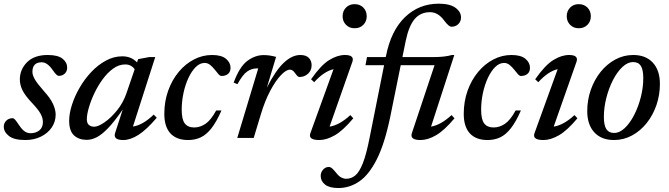

<svg xmlns="http://www.w3.org/2000/svg" viewBox="-21 -730 3542 1016"><path d="M46 -104.5Q52 -104.5 59 -96.5Q66 -88.5 81.5 -65.5Q97 -42.5 111.2 -33.8Q125.5 -25 140 -25Q168.5 -25 187.2 -40Q206 -55 206 -84Q206 -105 194.2 -127.2Q182.5 -149.5 147 -187Q111.5 -224.5 97.8 -252.8Q84 -281 84 -309Q84 -362.5 122.2 -400.8Q160.5 -439 231.5 -439Q286 -439 310.2 -419.2Q334.5 -399.5 334.5 -372Q334.5 -353 322 -340.8Q309.5 -328.5 290 -328.5Q285 -328.5 278 -334.5Q271 -340.5 257 -360.5Q229 -400.5 200 -400.5Q150.5 -400.5 150.5 -349.5Q150.5 -333 163.2 -310.5Q176 -288 210.5 -249Q245.5 -210.5 259.5 -180Q273.5 -149.5 273.5 -123.5Q273.5 -86 252.8 -55.5Q232 -25 195.5 -7Q159 11 113 11Q53.5 11 26.2 -10.5Q-1 -32 -1 -59.5Q-1 -78.5 12.2 -91.5Q25.5 -104.5 46 -104.5Z M588.5 -27.5 628.5 -150.5Q585 -87.5 551.8 -52.8Q518.5 -18 491.2 -4Q464 10 438.5 10Q396 10 370.5 -13.8Q345 -37.5 345 -90.5Q345 -129.5 359.8 -175.5Q374.5 -221.5 400.8 -266.8Q427 -312 462.2 -349.2Q497.5 -386.5 539.2 -409.2Q581 -432 626 -432Q674 -432 704 -400L710 -417L768.5 -428H800.5L682.5 -60.5Q734 -67.5 792.5 -123.5L808.5 -107Q754 -43 711.2 -16Q668.5 11 631 11Q575.5 11 588.5 -27.5ZM438.5 -99Q438.5 -78.5 449.2 -69Q460 -59.5 477.5 -59.5Q498.5 -59.5 532.2 -82.8Q566 -106 598.8 -146.5Q631.5 -187 649 -239L691.5 -363Q685.5 -373.5 672.8 -381.2Q660 -389 641.5 -389Q608 -389 578 -367.2Q548 -345.5 522.5 -310.8Q497 -276 478.2 -236.2Q459.5 -196.5 449 -160Q438.5 -123.5 438.5 -99Z M1062 -397Q1036.5 -397 1014.5 -375Q992.5 -353 975.8 -316.8Q959 -280.5 949.8 -236.8Q940.5 -193 940.5 -149.5Q940.5 -98 956.8 -76.8Q973 -55.5 1006.5 -55.5Q1038 -55.5 1066.5 -74.8Q1095 -94 1123 -145.5H1151Q1124.5 -85 1097.8 -51Q1071 -17 1041 -3Q1011 11 974.5 11Q913.5 11 881 -24Q848.5 -59 848.5 -127.5Q848.5 -193 868.8 -249.8Q889 -306.5 924.2 -349Q959.5 -391.5 1005 -415.2Q1050.5 -439 1101 -439Q1151 -439 1175 -418.8Q1199 -398.5 1199 -371.5Q1199 -350 1185.8 -339Q1172.5 -328 1151.5 -328Q1144 -327.5 1135.5 -337.2Q1127 -347 1115 -362Q1103.5 -376.5 1090.5 -386.8Q1077.5 -397 1062 -397Z M1345.5 -368H1338Q1310.5 -368 1286.8 -351.5Q1263 -335 1235.5 -284.5L1215.5 -293Q1246.5 -377 1287.8 -407.8Q1329 -438.5 1374.5 -438.5Q1392 -438.5 1407.5 -436Q1423 -433.5 1440 -429L1391 -266Q1437 -357 1480.8 -398Q1524.5 -439 1568 -439Q1598.5 -439 1613.2 -423.8Q1628 -408.5 1628 -384.5Q1628 -357 1608.8 -339.8Q1589.5 -322.5 1563.5 -322.5Q1554.5 -322.5 1542 -341Q1528.5 -361.5 1513.5 -361.5Q1493 -361.5 1464.8 -331.5Q1436.5 -301.5 1408.2 -248Q1380 -194.5 1359 -124L1321.5 0H1234.5Z M1792 -644Q1792 -671.5 1809.8 -689.8Q1827.5 -708 1855.5 -708Q1884 -708 1901.8 -689.8Q1919.5 -671.5 1919.5 -644Q1919.5 -617 1901.8 -598.8Q1884 -580.5 1855.5 -580.5Q1827.5 -580.5 1809.8 -598.8Q1792 -617 1792 -644ZM1621.5 -25.5 1744 -364Q1693 -352 1641.5 -295L1625 -310.5Q1677.5 -385.5 1721 -412.2Q1764.5 -439 1804 -439Q1856.5 -439 1843.5 -402.5L1723 -60Q1775 -67.5 1833 -121L1848.5 -104Q1794.5 -39.5 1750.8 -14.2Q1707 11 1668.5 11Q1608 11 1621.5 -25.5Z M2044 -111.5Q2014.5 30.5 1973 112.8Q1931.5 195 1880.2 230Q1829 265 1769.5 265Q1722.5 265 1699.2 246.8Q1676 228.5 1676 201Q1676 182 1688.5 167.8Q1701 153.5 1719 153.5Q1728.5 153.5 1738 162.5Q1747.5 171.5 1760 187Q1772.5 203 1785.5 209.5Q1798.5 216 1811 216Q1837 216 1858.5 198.8Q1880 181.5 1898.8 134.5Q1917.5 87.5 1935 -2L2011.5 -385H1913L1921 -428H2020L2021.5 -433.5Q2048 -568 2122 -639.2Q2196 -710.5 2301 -710.5Q2359 -710.5 2388.8 -689.2Q2418.5 -668 2418.5 -637.5Q2418.5 -616.5 2404.2 -602.5Q2390 -588.5 2368 -588.5Q2362 -588.5 2353 -595.2Q2344 -602 2328.5 -622.5Q2297 -665.5 2254.5 -665.5Q2204.5 -665.5 2173.5 -629.5Q2142.5 -593.5 2126 -514L2108.5 -428H2275Q2332.5 -428 2370.5 -439H2383L2260 -60Q2311.5 -68.5 2368.5 -121L2384 -104Q2330 -39.5 2286.2 -14.2Q2242.5 11 2204 11Q2146.5 11 2158.5 -25.5L2278.5 -385H2099.5Z M2646.5 -397Q2621 -397 2599 -375Q2577 -353 2560.2 -316.8Q2543.5 -280.5 2534.2 -236.8Q2525 -193 2525 -149.5Q2525 -98 2541.2 -76.8Q2557.5 -55.5 2591 -55.5Q2622.5 -55.5 2651 -74.8Q2679.5 -94 2707.5 -145.5H2735.5Q2709 -85 2682.2 -51Q2655.5 -17 2625.5 -3Q2595.5 11 2559 11Q2498 11 2465.5 -24Q2433 -59 2433 -127.5Q2433 -193 2453.2 -249.8Q2473.5 -306.5 2508.8 -349Q2544 -391.5 2589.5 -415.2Q2635 -439 2685.5 -439Q2735.5 -439 2759.5 -418.8Q2783.5 -398.5 2783.5 -371.5Q2783.5 -350 2770.2 -339Q2757 -328 2736 -328Q2728.5 -327.5 2720 -337.2Q2711.5 -347 2699.5 -362Q2688 -376.5 2675 -386.8Q2662 -397 2646.5 -397Z M2978 -644Q2978 -671.5 2995.8 -689.8Q3013.5 -708 3041.5 -708Q3070 -708 3087.8 -689.8Q3105.5 -671.5 3105.5 -644Q3105.5 -617 3087.8 -598.8Q3070 -580.5 3041.5 -580.5Q3013.5 -580.5 2995.8 -598.8Q2978 -617 2978 -644ZM2807.5 -25.5 2930 -364Q2879 -352 2827.5 -295L2811 -310.5Q2863.5 -385.5 2907 -412.2Q2950.5 -439 2990 -439Q3042.5 -439 3029.5 -402.5L2909 -60Q2961 -67.5 3019 -121L3034.5 -104Q2980.5 -39.5 2936.8 -14.2Q2893 11 2854.5 11Q2794 11 2807.5 -25.5Z M3330 -439Q3396.5 -439 3433.8 -398.2Q3471 -357.5 3471 -286Q3471 -227 3452.5 -173.5Q3434 -120 3400.8 -78.5Q3367.5 -37 3323.2 -13Q3279 11 3228 11Q3161 11 3123.8 -29.8Q3086.5 -70.5 3086.5 -142Q3086.5 -201 3105.2 -254.5Q3124 -308 3157.2 -349.5Q3190.5 -391 3234.8 -415Q3279 -439 3330 -439ZM3228.5 -26.5Q3258 -26.5 3285.5 -52.8Q3313 -79 3335 -122Q3357 -165 3370 -216Q3383 -267 3383 -316.5Q3383 -361 3370.2 -381.2Q3357.5 -401.5 3329.5 -401.5Q3300 -401.5 3272.2 -375.2Q3244.5 -349 3222.5 -306Q3200.5 -263 3187.5 -212Q3174.5 -161 3174.5 -111.5Q3174.5 -67 3187.5 -46.8Q3200.5 -26.5 3228.5 -26.5Z"/></svg>

Font: Newsreader Text Medium
Style: Italic
Weight: 500
Italic angle: -17°
Designer: Hugues Gentile
Foundry: Production Type
Version: Version 1.001